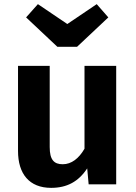

<svg xmlns="http://www.w3.org/2000/svg" viewBox="-20 -890 656 927"><path d="M447 -870 305 -774 163 -870 106 -806 257 -664H352L503 -806ZM541 -572H388V-172C361 -125 325 -97 283 -97C241 -97 220 -118 220 -180V-572H67V-161C67 -51 121 17 227 17C303 17 359 -13 401 -77L408 0H541Z"/></svg>

Font: Glow Sans SC Normal
Style: Bold
Weight: 700
Designer: Ryoko NISHIZUKA (kana, bopomofo & ideographs); Paul D. Hunt (Latin, Greek & Cyrillic); Sandoll Communications, Soo-young
Version: Version 0.93